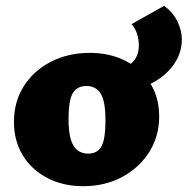

<svg xmlns="http://www.w3.org/2000/svg" viewBox="-20 -625 646 661"><path d="M266 16Q197 16 142.5 -12.5Q88 -41 58 -91Q28 -141 28 -205Q28 -275 62 -328.5Q96 -382 155.5 -412.5Q215 -443 289 -443Q359 -443 413 -415Q467 -387 497.5 -338Q528 -289 528 -224Q528 -156 494 -102Q460 -48 401 -16Q342 16 266 16ZM283 -96Q306 -96 319.5 -108.5Q333 -121 338 -146.5Q343 -172 343 -211Q343 -255 336 -280.5Q329 -306 314 -317.5Q299 -329 277 -329Q255 -329 241 -317Q227 -305 221.5 -280Q216 -255 216 -216Q216 -172 223.5 -146Q231 -120 246.5 -108Q262 -96 283 -96ZM381 -311 354 -382Q402 -382 430 -405Q458 -428 458 -469Q458 -489 452 -508Q446 -527 433 -542L545 -605Q576 -582 591 -551Q606 -520 606 -489Q606 -441 576.5 -400.5Q547 -360 496.5 -335.5Q446 -311 381 -311Z"/></svg>

Font: Ysabeau Infant Black
Style: Regular
Weight: 900
Designer: Christian Thalmann (Catharsis Fonts)
Version: Version 2.001;gftools[0.9.30]; featfreeze: ss01,ss02,lnum